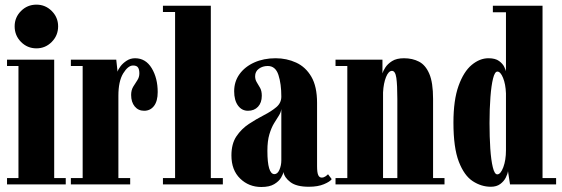

<svg xmlns="http://www.w3.org/2000/svg" viewBox="-20 -774 2358 806"><path d="M133 -571Q95 -571 68.2 -598Q41.5 -625 41.5 -663.5Q41.5 -701 68.2 -727.8Q95 -754.5 133 -754.5Q170.5 -754.5 197.2 -727.8Q224 -701 224 -663.5Q224 -625 197.2 -598Q170.5 -571 133 -571ZM9.5 0V-26.5H57.5V-497H9.5V-523.5H207.5V-26.5H256V0Z M277.5 0V-26.5H327V-497H277.5V-523.5H468L473.5 -473Q476 -482.5 486 -495.8Q496 -509 511.8 -519.2Q527.5 -529.5 547 -529.5Q591.5 -529.5 616.8 -487.8Q642 -446 642 -387.5Q642 -349.5 626.5 -329.2Q611 -309 585 -309Q560.5 -309 545.5 -327.2Q530.5 -345.5 530.5 -375.5Q530.5 -395.5 539.2 -410Q548 -424.5 556.5 -437.2Q565 -450 565 -466Q565 -482 559.5 -490.5Q554 -499 538.5 -499Q517.5 -499 497.2 -466Q477 -433 477 -372V-26.5H526.5V0Z M664 0V-26.5H715V-723.5H664V-750H865V-26.5H915.5V0Z M1077 11Q1024.5 11 988 -24.5Q951.5 -60 951.5 -121.5Q951.5 -170.5 972.5 -201.8Q993.5 -233 1025 -253.8Q1056.5 -274.5 1087.8 -290.5Q1119 -306.5 1140 -324.2Q1161 -342 1161 -368.5Q1161 -422 1148.8 -459.5Q1136.5 -497 1104 -497Q1082.5 -497 1066.8 -485.5Q1051 -474 1051 -454Q1051 -439.5 1058 -428.5Q1065 -417.5 1072 -404.8Q1079 -392 1079 -372Q1079 -343 1063.2 -326Q1047.5 -309 1021 -309Q995 -309 979 -331Q963 -353 963 -391Q963 -431.5 985.5 -462.8Q1008 -494 1047.5 -511.8Q1087 -529.5 1137 -529.5Q1183.5 -529.5 1223.2 -511.2Q1263 -493 1287 -452Q1311 -411 1311 -342V-76.5Q1311 -50 1315.8 -39.2Q1320.5 -28.5 1330.5 -28.5Q1339 -28.5 1346.2 -33.5Q1353.5 -38.5 1357 -42.5L1372.5 -22Q1365.5 -11.5 1340 -0.8Q1314.5 10 1276.5 10Q1224.5 10 1199 -9.5Q1173.5 -29 1170 -52Q1168.5 -43 1159.8 -28Q1151 -13 1131.2 -1Q1111.5 11 1077 11ZM1132 -43Q1145 -43 1153 -61.2Q1161 -79.5 1161 -101V-316.5Q1159.5 -302.5 1150.5 -288.5Q1141.5 -274.5 1130.2 -256Q1119 -237.5 1110.8 -210Q1102.5 -182.5 1102.5 -141Q1102.5 -43 1132 -43Z M1388.5 0V-26.5H1438V-497H1388.5V-523.5H1585.5V-466Q1588 -475.5 1597.5 -490.5Q1607 -505.5 1625.8 -517.5Q1644.5 -529.5 1676 -529.5Q1711.5 -529.5 1739 -515.2Q1766.5 -501 1782.2 -464.2Q1798 -427.5 1798 -359V-26.5H1846V0ZM1588 -386V-26.5H1648V-358.5Q1648 -417.5 1643.8 -447Q1639.5 -476.5 1625.5 -476.5Q1611 -476.5 1600.5 -450.5Q1590 -424.5 1588 -386Z M2040.5 10Q2000.5 10 1964.5 -13.5Q1928.5 -37 1906 -95.5Q1883.5 -154 1883.5 -259Q1883.5 -354 1905 -413.8Q1926.5 -473.5 1960.2 -501.5Q1994 -529.5 2030.5 -529.5Q2059.5 -529.5 2075.2 -517.8Q2091 -506 2097 -492.8Q2103 -479.5 2104 -475V-722.5H2049V-750H2257.5V-26.5H2314.5V0H2121L2112.5 -55.5Q2111 -44 2103.2 -28.5Q2095.5 -13 2080 -1.5Q2064.5 10 2040.5 10ZM2067.5 -42Q2081.5 -42 2092.8 -71.8Q2104 -101.5 2104 -143.5V-382Q2102.5 -421 2091.8 -447.2Q2081 -473.5 2068 -473.5Q2057 -473.5 2049.8 -444.5Q2042.5 -415.5 2038.8 -366.5Q2035 -317.5 2035 -257.5Q2035 -199.5 2038.2 -150.5Q2041.5 -101.5 2048.8 -71.8Q2056 -42 2067.5 -42Z"/></svg>

Font: Imbue 50pt Black
Style: Regular
Weight: 900
Designer: Tyler Finck
Foundry: Etcetera Type Company
Version: Version 1.102; ttfautohint (v1.8.3)